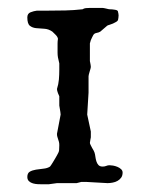

<svg xmlns="http://www.w3.org/2000/svg" viewBox="-20 -463 375 487"><path d="M49.3 -14.2Q49.3 -23.9 55.7 -27.6Q62 -31.2 71.3 -32.7Q80.6 -34.2 90.3 -35.2Q100.1 -36.1 106.9 -40.5Q107.4 -41 107.9 -42Q109.4 -43.5 109.4 -43.9Q110.8 -45.9 113.5 -50.3Q116.2 -54.7 118.9 -59.3Q121.6 -64 124 -68.1Q126.5 -72.3 127 -73.7Q129.4 -77.6 129.9 -81.8Q130.4 -85.9 130.4 -94.7Q130.4 -100.1 129.4 -103.5Q128.4 -106.9 127.4 -109.9Q126.5 -112.8 125.5 -116Q124.5 -119.1 124.5 -123.5L133.8 -172.4Q133.8 -174.3 133.1 -179Q132.3 -183.6 130.4 -195.3V-218.8Q129.4 -220.2 127 -226.8Q124.5 -233.4 124.5 -237.3Q128.4 -249.5 129.4 -261.5Q130.4 -273.4 130.4 -286.1V-302.2L127 -317.4Q126 -323.2 126 -329.3Q126 -335.4 126 -341.3Q126 -346.7 126 -352.5Q126 -358.4 127 -364.7Q126 -370.1 120.6 -375.2Q115.2 -380.4 112.8 -382.8Q103 -389.6 92 -390.1Q81.1 -390.6 71.5 -391.6Q62 -392.6 55.7 -397.7Q49.3 -402.8 49.3 -418.9Q49.3 -428.7 57.6 -431.9Q65.9 -435.1 73.7 -436H101.6Q124 -436 145.8 -436.5Q167.5 -437 189.5 -439.5Q192.9 -441.9 197.8 -442.4Q202.6 -442.9 208 -442.9H240.2Q241.2 -442.9 243.9 -442.4Q246.6 -441.9 249.5 -441.2Q252.4 -440.4 254.9 -439.9Q257.3 -439.5 257.8 -439.5Q264.6 -439.5 272 -438.2Q279.3 -437 279.3 -433.1Q279.8 -430.7 280.3 -428.5Q280.8 -426.3 280.8 -423.8Q280.8 -420.9 280.3 -417.7Q279.8 -414.6 279.3 -412.1Q278.3 -409.7 274.7 -407.5Q271 -405.3 266.6 -403.3Q262.2 -401.4 257.8 -400.1Q253.4 -398.9 252 -397.9L234.4 -382.8Q230.5 -380.4 224.6 -379.4Q218.8 -378.4 216.3 -373.5Q215.8 -372.6 213.6 -368.2Q211.4 -363.8 210.4 -361.3Q210 -360.4 209 -356.4Q208.5 -354.5 208 -353V-308.1Q208 -307.1 209 -303Q210 -298.8 210.4 -293Q210.4 -292 209.5 -288.6Q208.5 -285.2 207.3 -281.2Q206.1 -277.3 205.3 -273.9Q204.6 -270.5 204.6 -269.5V-228L201.2 -172.4L210.4 -129.4V-114.7Q210.4 -113.8 209.2 -108.4Q208 -103 208 -100.6Q208 -99.1 209.7 -95.5Q211.4 -91.8 213.6 -87.9Q215.8 -84 217.8 -80.6Q219.7 -77.1 219.7 -76.2Q221.2 -71.8 221.9 -65.7Q222.7 -59.6 224.4 -54Q226.1 -48.3 229.7 -44.4Q233.4 -40.5 240.2 -40.5Q245.6 -40.5 249.5 -42.2Q253.4 -43.9 257.8 -43.9Q261.2 -43.9 266.8 -43Q272.5 -42 277.8 -39.8Q283.2 -37.6 287.1 -33.9Q291 -30.3 291 -25.4Q291 -17.6 287.4 -12.5Q283.7 -7.3 278.1 -4.2Q272.5 -1 265.6 0.2Q258.8 1.5 252.9 1.5L199.7 -1.5H186Q185.1 -1.5 180.2 0Q175.3 1.5 174.3 1.5H124.5L103.5 4.4H88.4Q83 4.4 76.4 4.2Q69.8 3.9 63.7 2.2Q57.6 0.5 53.5 -3.4Q49.3 -7.3 49.3 -14.2Z"/></svg>

Font: IM FELL English SC
Style: Regular
Weight: 400
Designer: Igino Marini
Foundry: Igino Marini
Version: 3.00